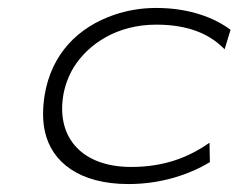

<svg xmlns="http://www.w3.org/2000/svg" viewBox="-20 -482 600 483"><path d="M92 -241C87 -208 87 -178 93 -151C110 -74 180 -19 303 -19C386 -19 456 -43 508 -74L507 -123C456 -87 394 -62 310 -62C187 -62 122 -135 139 -241C143 -266 152 -290 165 -312C203 -373 276 -420 373 -420C453 -420 505 -397 541 -362L545 -358L560 -407C520 -437 457 -462 373 -462C335 -462 301 -456 268 -445C177 -414 109 -347 92 -241Z"/></svg>

Font: Charger Sport
Style: HLExtObl
Weight: 100
Designer: Jasper
Foundry: Cannot Into Space Fonts
Version: Version 1.1